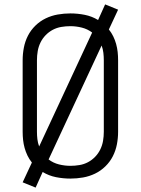

<svg xmlns="http://www.w3.org/2000/svg" viewBox="-20 -804 640 873"><path d="M142 49 83 25 125 -65Q113 -80 105 -96.5Q97 -113 92 -131Q87 -149 85 -167.5Q83 -186 83 -205V-530Q83 -559 88.5 -587.5Q94 -616 107 -641.5Q120 -667 141 -687.5Q162 -708 188 -720.5Q214 -733 242.5 -738Q271 -743 300 -743Q333 -743 365.5 -736.5Q398 -730 426 -713L458 -784L517 -760L475 -670Q487 -655 495 -638.5Q503 -622 508 -604Q513 -586 515 -567.5Q517 -549 517 -530V-205Q517 -176 511.5 -147.5Q506 -119 493 -93.5Q480 -68 459 -47.5Q438 -27 412 -14.5Q386 -2 357.5 3Q329 8 300 8Q267 8 234.5 1.5Q202 -5 174 -22ZM158 -138 399 -656Q378 -672 352 -678.5Q326 -685 300 -685Q279 -685 258.5 -681.5Q238 -678 220 -668.5Q202 -659 187.5 -644Q173 -629 164 -610.5Q155 -592 151.5 -571.5Q148 -551 148 -530V-205Q148 -188 150 -171Q152 -154 158 -138ZM300 -50Q321 -50 341.5 -53.5Q362 -57 380 -66.5Q398 -76 412.5 -91Q427 -106 436 -124.5Q445 -143 448.5 -163.5Q452 -184 452 -205V-530Q452 -547 450 -564Q448 -581 442 -597L201 -79Q222 -63 248 -56.5Q274 -50 300 -50Z"/></svg>

Font: Iosevka Aile Light
Style: Regular
Weight: 300
Designer: Belleve Invis
Foundry: Belleve Invis
Version: Version 27.3.5; ttfautohint (v1.8.4)